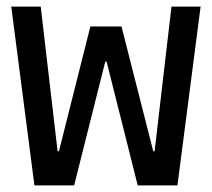

<svg xmlns="http://www.w3.org/2000/svg" viewBox="-20 -560 640 580"><path d="M84 0H204L298 -374H302L396 0H516L586 -540H498L447 -103H443L347 -480H253L158 -103H154L103 -540H14Z"/></svg>

Font: CommitMono
Style: 500Regular
Weight: 500
Monospace: yes
Designer: Eigil Nikolajsen
Foundry: Eigil Nikolajsen
Version: Version 1.143